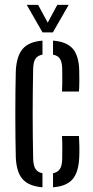

<svg xmlns="http://www.w3.org/2000/svg" viewBox="-20 -776 389 802"><path d="M46 -118.7Q45 -157.6 44.5 -203.8Q44 -249.9 44 -298.6Q44 -347.2 44.5 -393.9Q45 -440.5 46 -480.1Q49.3 -542.4 75 -572Q100.6 -601.7 157.4 -606.3V-547.8Q137.4 -544.2 128.4 -531Q119.4 -517.8 118.5 -489.6Q117.5 -437.4 117 -391.2Q116.5 -345 116.5 -300.6Q116.5 -256.1 117 -210.2Q117.5 -164.3 118.5 -112.3Q119.4 -83.8 128.4 -70.2Q137.4 -56.5 157.4 -52.3V6.3Q100 1.6 74.3 -27.8Q48.6 -57.1 46 -118.7ZM201.5 6.3V-52.2Q221.3 -56.4 230.2 -70.1Q239.2 -83.7 239.8 -112.3Q240 -131 240.2 -154.9Q240.4 -178.8 239 -208H309.9Q311.3 -186.7 311.6 -162.5Q311.9 -138.4 310.9 -118.7Q308.5 -57 283.1 -27.4Q257.8 2.2 201.5 6.3ZM239 -393.6Q239.9 -409.8 240.1 -427.4Q240.4 -445.1 240.1 -461.4Q239.9 -477.8 239.8 -489.6Q239.2 -517.7 230.2 -530.9Q221.3 -544.1 201.5 -547.7V-606.3Q258.3 -602.1 283.8 -572.7Q309.3 -543.3 310.9 -482.5Q311.5 -463.2 311.4 -439.1Q311.3 -415 309.9 -393.6ZM157.7 -640.6 91.6 -755.8H139.1L179.4 -681.4L219.4 -755.8H266.9L200.8 -640.6Z"/></svg>

Font: Big Shoulders Stencil Display SC Thin
Style: Regular
Weight: 100
Designer: Patric King
Foundry: XO Type Co
Version: Version 2.001